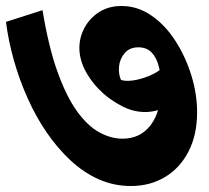

<svg xmlns="http://www.w3.org/2000/svg" viewBox="-48 -603 698 641"><path d="M389 18Q332 18 281.5 -4.5Q231 -27 187.5 -67.5Q144 -108 108 -160.5Q72 -213 44.5 -274.5Q17 -336 -1.5 -401Q-20 -466 -28 -530L94 -569Q114 -447 143.5 -364.5Q173 -282 208.5 -232.5Q244 -183 283 -161.5Q322 -140 361 -140Q421 -140 455.5 -186Q490 -232 490 -314Q490 -350 482.5 -380Q475 -410 458.5 -427.5Q442 -445 414 -445Q385 -445 368.5 -426Q352 -407 349.5 -381.5Q347 -356 356 -336Q372 -331 396.5 -334.5Q421 -338 448.5 -349Q476 -360 498.5 -379Q521 -398 531 -425L527 -258Q505 -243 482 -236Q459 -229 437 -229Q399 -229 363.5 -246.5Q328 -264 299 -289Q261 -323 239 -363Q217 -403 217 -443Q217 -479 234.5 -511Q252 -543 283.5 -563Q315 -583 358 -583Q411 -583 457 -551.5Q503 -520 537 -467.5Q571 -415 590.5 -352.5Q610 -290 610 -228Q610 -153 581.5 -97.5Q553 -42 503 -12Q453 18 389 18Z"/></svg>

Font: Eczar
Style: Bold
Weight: 700
Designer: Vaibhav Singh
Foundry: Rosetta Type Foundry
Version: Version 2.000